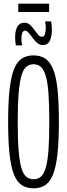

<svg xmlns="http://www.w3.org/2000/svg" viewBox="-20 -1010 363 1040"><path d="M161 10Q125 10 99 -6.5Q73 -23 56.5 -62.5Q40 -102 32 -172Q24 -242 24 -349Q24 -457 32 -527Q40 -597 56.5 -637Q73 -677 99 -693.5Q125 -710 161 -710Q198 -710 224 -693.5Q250 -677 267 -637Q284 -597 291.5 -527Q299 -457 299 -350Q299 -243 291 -173Q283 -103 266.5 -63Q250 -23 224 -6.5Q198 10 161 10ZM161 -39Q185 -39 201 -52.5Q217 -66 227.5 -100.5Q238 -135 242.5 -195.5Q247 -256 247 -349Q247 -444 242.5 -505Q238 -566 227.5 -600Q217 -634 201 -648Q185 -662 161 -662Q139 -662 122.5 -648Q106 -634 96 -599.5Q86 -565 81 -504Q76 -443 76 -349Q76 -255 81 -194.5Q86 -134 96 -100Q106 -66 122.5 -52.5Q139 -39 161 -39ZM66 -764Q62 -787 62 -809Q62 -844 74 -865.5Q86 -887 112 -887Q130 -887 142.5 -875.5Q155 -864 165.5 -849Q176 -834 185.5 -822.5Q195 -811 207 -811Q221 -811 224.5 -828.5Q228 -846 228 -860Q228 -877 224 -894H257Q261 -871 261 -849Q261 -811 249.5 -788.5Q238 -766 211 -766Q195 -766 181.5 -777.5Q168 -789 157 -804.5Q146 -820 135.5 -832Q125 -844 116 -844Q105 -844 100.5 -831Q96 -818 96 -801Q96 -778 101 -764ZM79 -945V-990H246V-945Z"/></svg>

Font: Georama Extra Condensed Light
Style: Regular
Weight: 300
Width: 2
Designer: Jean-Baptiste Levee
Foundry: Production Type
Version: Version 1.000